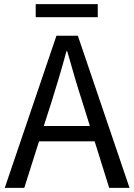

<svg xmlns="http://www.w3.org/2000/svg" viewBox="-20 -905 647 925"><path d="M451 -885H152V-822H451ZM191 -298 227 -410C253 -493 277 -572 300 -658H304C328 -573 351 -493 378 -410L413 -298ZM506 0H604L355 -733H252L3 0H97L168 -224H436Z"/></svg>

Font: Noto Sans JP Regular
Style: Regular
Weight: 400
Designer: Ryoko NISHIZUKA (kana & ideographs); Paul D. Hunt (Latin, Greek & Cyrillic); Wenlong ZHANG (bopomofo); Sandoll Communica
Foundry: Adobe Systems Incorporated
Version: Version 1.004;PS 1.004;hotconv 1.0.82;makeotf.lib2.5.63406